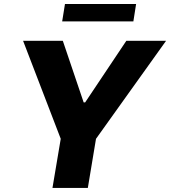

<svg xmlns="http://www.w3.org/2000/svg" viewBox="-20 -929 841 949"><path d="M652.7 -909.1H301.1L287.3 -823.2H639.2ZM94.1 -727.3 280.2 -242.9 239.3 0H414.1L454.5 -242.9L800.8 -727.3H604.4L400.9 -422.9H393.5L290.5 -727.3Z"/></svg>

Font: TID UI Extra Bold
Style: Italic
Weight: 800
Italic angle: -9.39999°
Designer: The TID Project Authors
Foundry: Bakken & Bæck
Version: Version 1.001;hotconv 1.0.109;makeotfexe 2.5.65596